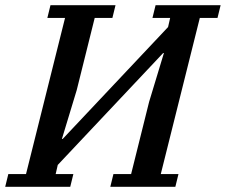

<svg xmlns="http://www.w3.org/2000/svg" viewBox="-46 -718 868 738"><path d="M-14 -49H54L204 -649H136L148 -698H398L386 -649H318L249 -372L192 -184H195L600 -614L608 -649H540L552 -698H802L790 -649H722L572 -49H640L628 0H378L390 -49H458L527 -326L584 -514H581L176 -84L168 -49H236L224 0H-26Z"/></svg>

Font: IBM Plex Serif Medium
Style: Italic
Weight: 500
Italic angle: -14°
Designer: Mike Abbink, Paul van der Laan, Pieter van Rosmalen
Foundry: Bold Monday
Version: Version 2.5